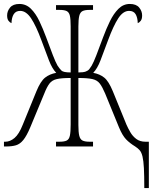

<svg xmlns="http://www.w3.org/2000/svg" viewBox="-20 -740 792 970"><path d="M709 210Q709 147 707 109.5Q705 72 700 51Q695 30 686 19.5Q677 9 663 0Q635 -17 616.5 -36.5Q598 -56 581 -97L511 -268Q497 -301 484 -318Q471 -335 447 -340.5Q423 -346 376 -346V-109Q376 -72 380.5 -54Q385 -36 397 -30Q409 -24 432 -24H450V0H263V-24H281Q305 -24 317 -30Q329 -36 333 -54.5Q337 -73 337 -111V-346Q291 -346 267 -340.5Q243 -335 230 -318Q217 -301 204 -268L133 -97Q115 -54 98 -33Q81 -12 60.5 -6Q40 0 11 0H0V-24H7Q31 -24 53.5 -43Q76 -62 95 -110L164 -279Q185 -330 208 -348Q231 -366 264 -372Q243 -394 227.5 -434.5Q212 -475 189 -537Q162 -610 137 -647.5Q112 -685 82 -685Q60 -685 49.5 -668.5Q39 -652 38 -623Q30 -626 23 -635Q16 -644 16 -662Q16 -684 31 -702Q46 -720 78 -720Q112 -720 136.5 -695.5Q161 -671 179 -633Q197 -595 213 -552Q233 -498 247 -461.5Q261 -425 271 -408Q281 -393 290.5 -383.5Q300 -374 337 -374V-607Q337 -643 333 -660.5Q329 -678 317 -684Q305 -690 281 -690H263V-714H450V-690H432Q409 -690 397 -684Q385 -678 380.5 -660Q376 -642 376 -606V-374Q401 -374 413 -378.5Q425 -383 431 -390.5Q437 -398 443 -408Q453 -425 467 -461.5Q481 -498 501 -552Q517 -595 535.5 -633Q554 -671 578.5 -695.5Q603 -720 636 -720Q668 -720 683 -702Q698 -684 698 -662Q698 -644 691 -635Q684 -626 676 -623Q675 -652 665 -668.5Q655 -685 632 -685Q602 -685 577.5 -647.5Q553 -610 526 -537Q503 -475 487.5 -434.5Q472 -394 451 -372Q484 -366 506.5 -348Q529 -330 550 -279L619 -110Q627 -92 638.5 -72Q650 -52 668.5 -38Q687 -24 715 -24H732V210Z"/></svg>

Font: Noto Serif ExtraCondensed ExtraLight
Style: Regular
Weight: 200
Width: 2
Designer: Monotype Design Team
Foundry: Monotype Imaging Inc.
Version: Version 2.015